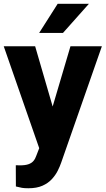

<svg xmlns="http://www.w3.org/2000/svg" viewBox="-20 -770 553 1003"><path d="M210 -61 348.1 -528.3H512.2L299.8 79.1Q293 99.1 281.5 122.1Q270 145 250.7 166Q231.4 187 201.7 200.2Q171.9 213.4 128.4 213.4Q106.4 213.4 94.5 211.2Q82.5 209 63 204.1L62.5 93.3Q68.8 93.3 74 93.5Q79.1 93.8 84.5 93.8Q111.8 93.8 128.7 87.9Q145.5 82 155 70.6Q164.6 59.1 170.4 41.5ZM163.6 -528.3 272.9 -152.3 291.5 9.3 188.5 14.6 -0.5 -528.3ZM184.6 -598.1 281.2 -750H444.3L309.1 -598.1Z"/></svg>

Font: Roboto ExtraBold
Style: Regular
Weight: 800
Designer: Christian Robertson
Foundry: Google
Version: Version 3.009; 2024